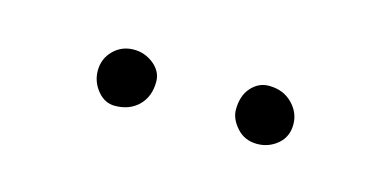

<svg xmlns="http://www.w3.org/2000/svg" viewBox="-27 -691 394 196"><g transform="rotate(15 170.5 -592.5)"><path d="M276.4 -591.3Q276.4 -604 266.8 -613.5Q257.3 -623 242.2 -623Q231.4 -623 223.6 -614.3Q215.8 -605.5 215.8 -590.8Q215.8 -581.1 224.1 -571.8Q232.4 -562.5 245.6 -562.5Q257.8 -562.5 267.1 -570.3Q276.4 -578.1 276.4 -591.3ZM129.9 -597.2Q129.9 -607.9 120.6 -615.5Q111.3 -623 99.6 -623Q86.9 -623 78.1 -614.3Q69.3 -605.5 69.3 -592.8Q69.3 -581.1 76.9 -571.8Q84.5 -562.5 95.2 -562.5Q110.8 -562.5 120.4 -572Q129.9 -581.5 129.9 -597.2Z"/></g></svg>

Font: Mikhak VF
Style: Regular
Weight: 100
Designer: Amin Abedi
Version: Version 3.001